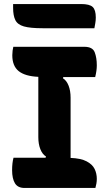

<svg xmlns="http://www.w3.org/2000/svg" viewBox="-20 -932 540 952"><path d="M453 0H102Q68 0 54 -23.5Q40 -47 40 -88Q40 -124 47 -150H206L208 -156Q190 -167 180 -192.5Q170 -218 170 -252V-551Q104 -554 72.5 -579.5Q41 -605 41 -658Q41 -669 42.5 -681Q44 -693 46 -700H398Q439 -700 449.5 -673Q460 -646 460 -608Q460 -582 452 -550H294L292 -544Q310 -533 320 -507.5Q330 -482 330 -448V-149Q381 -147 409.5 -132Q438 -117 449 -94.5Q460 -72 460 -45Q460 -33 458 -22Q456 -11 453 0ZM45 -912H382Q424 -912 439.5 -897.5Q455 -883 455 -845Q455 -831 452.5 -817Q450 -803 448 -792H191Q130 -792 98.5 -801Q67 -810 56 -832.5Q45 -855 45 -893Z"/></svg>

Font: Recursive Sn Csl St XBd
Style: Regular
Weight: 800
Version: Version 1.085;hotconv 1.1.0;makeotfexe 2.6.0; ttfautohint (v